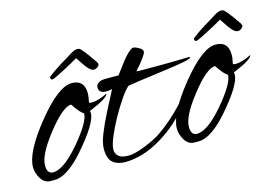

<svg xmlns="http://www.w3.org/2000/svg" viewBox="-80 -602 1067 745"><g transform="rotate(-15 453.5 -230.0)"><path d="M43 2Q18 2 4 -21.5Q-10 -45 -10 -67Q-10 -127 77 -235Q165 -344 219 -344Q270 -344 270 -290Q270 -282 268.5 -273Q267 -264 265 -254Q267 -251 275 -251Q302 -251 339 -270Q338 -253 260 -221Q271 -188 194 -95Q115 2 59 2ZM61 -28Q104 -28 171 -107Q236 -184 236 -218Q220 -227 196 -264Q162 -264 98 -182Q35 -102 37 -59Q38 -28 61 -28ZM150 -377Q146 -377 144.5 -383Q143 -389 150 -393Q156 -398 169 -407Q182 -416 198 -426Q227 -443 244.5 -454.5Q262 -466 275 -466Q283 -466 287.5 -461Q292 -456 299 -448Q307 -438 313.5 -429Q320 -420 326 -411Q331 -404 335 -398.5Q339 -393 339 -387Q339 -383 332 -377.5Q325 -372 318 -372Q306 -371 291 -390Q285 -397 276.5 -410Q268 -423 261 -433Q251 -427 240.5 -421Q230 -415 215 -407Q191 -395 174 -386Q157 -377 150 -377Z M343 6Q311 6 292.5 -9.5Q274 -25 274 -65Q274 -88 288 -123.5Q302 -159 323 -200Q344 -241 365 -281Q352 -278 342 -278Q312 -278 312 -301Q312 -312 320.5 -318Q329 -324 336 -325Q336 -325 338.5 -325Q341 -325 345 -326H403Q421 -349 440 -375Q467 -409 483 -415H486Q493 -415 506 -408Q522 -399 522 -390Q522 -377 474 -323Q483 -322 500 -322Q517 -322 542 -322Q554 -322 576.5 -322Q599 -322 623.5 -322.5Q648 -323 666 -323.5Q684 -324 686 -324Q689 -323 689 -321Q689 -312 571 -297Q504 -288 468.5 -283Q433 -278 430 -277Q416 -265 396 -236Q376 -207 356 -171Q336 -135 322.5 -102.5Q309 -70 309 -52Q309 -36 321 -25.5Q333 -15 360 -15Q378 -15 403 -23Q428 -31 450.5 -41.5Q473 -52 483 -58Q509 -74 540.5 -100.5Q572 -127 603 -161Q617 -175 622 -175Q625 -175 625 -171Q625 -163 610 -145Q586 -116 556.5 -89.5Q527 -63 491 -41Q450 -16 412.5 -5Q375 6 343 6Z M621 2Q596 2 582 -21.5Q568 -45 568 -67Q568 -127 655 -235Q743 -344 797 -344Q848 -344 848 -290Q848 -282 846.5 -273Q845 -264 843 -254Q845 -251 853 -251Q880 -251 917 -270Q916 -253 838 -221Q849 -188 772 -95Q693 2 637 2ZM639 -28Q682 -28 749 -107Q814 -184 814 -218Q798 -227 774 -264Q740 -264 676 -182Q613 -102 615 -59Q616 -28 639 -28ZM728 -377Q724 -377 722.5 -383Q721 -389 728 -393Q734 -398 747 -407Q760 -416 776 -426Q805 -443 822.5 -454.5Q840 -466 853 -466Q861 -466 865.5 -461Q870 -456 877 -448Q885 -438 891.5 -429Q898 -420 904 -411Q909 -404 913 -398.5Q917 -393 917 -387Q917 -383 910 -377.5Q903 -372 896 -372Q884 -371 869 -390Q863 -397 854.5 -410Q846 -423 839 -433Q829 -427 818.5 -421Q808 -415 793 -407Q769 -395 752 -386Q735 -377 728 -377Z"/></g></svg>

Font: Alex Brush
Style: Regular
Weight: 400
Designer: Robert E. Leuschke
Foundry: Robert E. Leuschke
Version: Version 1.111; ttfautohint (v1.8.4.7-5d5b)